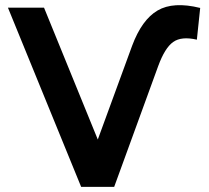

<svg xmlns="http://www.w3.org/2000/svg" viewBox="-20 -730 816 750"><path d="M297 0 11 -700H152L362 -185L496 -551Q534 -653 595.5 -689Q657 -725 762 -699L749 -575Q689 -589 656.5 -566Q624 -543 598 -472L426 0Z"/></svg>

Font: MOST Montserrat SemiBold
Style: Regular
Weight: 600
Designer: Julieta Ulanovsky
Foundry: Julieta Ulanovsky
Version: Version 8.000;March 11, 2024;FontCreator 15.0.0.2926 64-bit